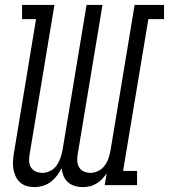

<svg xmlns="http://www.w3.org/2000/svg" viewBox="-20 -755 689 783"><path d="M120 8Q104 8 88.5 3.5Q73 -1 61.5 -11.5Q50 -22 43.5 -36.5Q37 -51 34.5 -66.5Q32 -82 33 -99Q34 -116 37 -132L127 -677H70V-735H202L100 -121Q98 -108 99 -94.5Q100 -81 107.5 -70.5Q115 -60 127 -55Q139 -50 153 -50Q169 -50 185 -58Q201 -66 211 -80.5Q221 -95 226.5 -111Q232 -127 235 -143L333 -735H398L296 -121Q294 -108 295.5 -94.5Q297 -81 304 -70.5Q311 -60 323.5 -55Q336 -50 349 -50Q365 -50 381 -58Q397 -66 407.5 -80.5Q418 -95 423 -111Q428 -127 431 -143L529 -735H649V-677H585L482 -58H539V0H407L415 -48Q407 -36 396.5 -25Q386 -14 372.5 -6Q359 2 345 5Q331 8 317 8Q300 8 284 3Q268 -2 256.5 -12.5Q245 -23 239 -38Q233 -53 231 -69Q223 -53 212 -38.5Q201 -24 186.5 -13Q172 -2 154.5 3Q137 8 120 8Z"/></svg>

Font: Iosevka Slab LtExObl
Style: Regular
Weight: 300
Width: 7
Italic angle: -9°
Monospace: yes
Designer: Belleve Invis
Foundry: Belleve Invis
Version: Version 11.1.0; ttfautohint (v1.8.3)